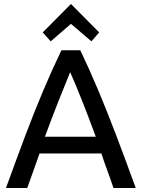

<svg xmlns="http://www.w3.org/2000/svg" viewBox="-20 -946 713 966"><path d="M10 0Q63 -146 108 -265.5Q153 -385 197 -489Q241 -593 289 -693H384Q432 -593 475.5 -489Q519 -385 564.5 -265.5Q610 -146 663 0H551Q536 -45 520 -88Q504 -131 490 -174H179Q164 -131 148.5 -88Q133 -45 117 0ZM206 -258H462Q426 -356 393.5 -438Q361 -520 333 -583Q307 -520 274.5 -438Q242 -356 206 -258ZM235 -738 195 -783 337 -926 479 -783 440 -738 337 -826Z"/></svg>

Font: Ubuntu Sans Medium
Style: Regular
Weight: 500
Designer: Dalton Maag Ltd
Foundry: Dalton Maag Ltd
Version: Version 1.006; ttfautohint (v1.8.4.7-5d5b)